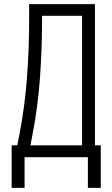

<svg xmlns="http://www.w3.org/2000/svg" viewBox="-20 -755 540 922"><path d="M402 147H464V-57H436V-735H120V-664Q120 -526 110 -387.5Q100 -249 74 -113L63 -57H36V0H402ZM374 -57H126L135 -103Q162 -241 172 -382Q182 -523 182 -664V-679H374ZM98 147V0H36V147Z"/></svg>

Font: Iosevka SS09 Light
Style: Regular
Weight: 300
Monospace: yes
Designer: Belleve Invis
Foundry: Belleve Invis
Version: Version 5.2.1; ttfautohint (v1.8.3)